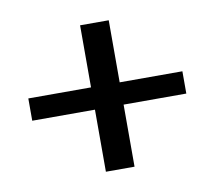

<svg xmlns="http://www.w3.org/2000/svg" viewBox="-59 -627 664 594"><g transform="rotate(-10 273.0 -330.0)"><path d="M228 -100V-295H31V-365H228V-560H318V-365H515V-295H318V-100Z"/></g></svg>

Font: El Messiri
Style: Regular
Weight: 400
Designer: Mohamed Gaber
Foundry: Kief Type Foundry
Version: Version 2.020